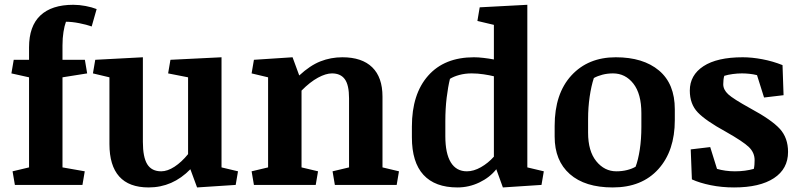

<svg xmlns="http://www.w3.org/2000/svg" viewBox="-20 -783 3378 813"><path d="M103 -582.5Q103 -672.4 150.9 -717.5Q198.7 -762.7 290.5 -762.7Q315.4 -762.7 342.5 -757.6Q369.6 -752.4 389.2 -744.6L368.2 -670.9Q346.7 -678.7 315.7 -684.8Q284.7 -690.9 259.3 -690.9Q252.9 -673.8 248.8 -647.9Q244.6 -622.1 244.6 -590.3V-529.8H339.4L349.1 -472.2L244.6 -455.6V-74.2L338.9 -57.6L329.1 0H43L33.2 -57.6L103 -74.2V-455.6L28.3 -472.2L38.1 -529.8H103Z M585 -182.1Q585 -117.7 603.5 -87.6Q622.1 -57.6 662.6 -57.6Q689 -57.6 719 -77.1Q749 -96.7 776.4 -130.4V-455.6L691.9 -472.2L701.7 -529.8L918 -540.5V-74.2L987.8 -57.6L978 0L814.5 10.7L786.1 -66.4Q748.5 -27.8 704.3 -8.5Q660.2 10.7 609.4 10.7Q526.4 10.7 484.9 -35.6Q443.4 -82 443.4 -172.9V-455.6L373.5 -472.2L383.3 -529.8L585 -540.5Z M1045.4 -57.6 1115.2 -74.2V-455.6L1045.4 -472.2L1055.2 -529.8L1218.8 -540.5L1247.1 -463.4Q1293 -505.9 1336.9 -523.2Q1380.9 -540.5 1429.7 -540.5Q1512.7 -540.5 1556.2 -498Q1599.6 -455.6 1599.6 -374V-74.2L1669.4 -57.6L1659.7 0H1397.9L1388.2 -57.6L1458 -74.2V-366.7Q1458 -422.9 1440.2 -447.5Q1422.4 -472.2 1385.7 -472.2Q1359.9 -472.2 1326.4 -454.1Q1293 -436 1256.8 -399.4V-74.2L1326.7 -57.6L1316.9 0H1055.2Z M2212.9 -74.2 2282.7 -57.6 2272.9 0 2109.4 10.7 2081.5 -66.4Q2054.2 -31.7 2010 -10.5Q1965.8 10.7 1917 10.7Q1822.3 10.7 1773.2 -42.5Q1724.1 -95.7 1724.1 -201.7V-247.1Q1724.1 -384.8 1793 -462.6Q1861.8 -540.5 1986.8 -540.5Q2005.4 -540.5 2027.8 -537.8Q2050.3 -535.2 2071.3 -531.2V-677.7L2001.5 -694.3L2011.2 -752L2212.9 -762.7ZM1865.7 -206.5Q1865.7 -133.3 1888.9 -95.5Q1912.1 -57.6 1957 -57.6Q1985.8 -57.6 2016.4 -75Q2046.9 -92.3 2071.3 -119.6V-460Q2053.7 -464.4 2028.1 -468.3Q2002.4 -472.2 1977.1 -472.2Q1949.2 -472.2 1925 -465.6Q1900.9 -459 1885.3 -449.2Q1877 -415.5 1871.3 -368.9Q1865.7 -322.3 1865.7 -270Z M2574.7 10.7Q2457 10.7 2392.8 -45.9Q2328.6 -102.5 2328.6 -204.6V-250Q2328.6 -386.2 2399.4 -463.4Q2470.2 -540.5 2587.4 -540.5Q2703.6 -540.5 2770.5 -484.4Q2837.4 -428.2 2837.4 -320.3V-274.4Q2837.4 -144 2767.6 -66.7Q2697.8 10.7 2574.7 10.7ZM2695.8 -303.7Q2695.8 -385.7 2661.9 -429Q2627.9 -472.2 2575.7 -472.2Q2552.2 -472.2 2531.2 -466.8Q2510.3 -461.4 2494.6 -452.6Q2483.4 -418.5 2476.8 -373Q2470.2 -327.6 2470.2 -279.3V-221.2Q2470.2 -143.1 2504.9 -100.3Q2539.6 -57.6 2589.8 -57.6Q2614.3 -57.6 2635.5 -63Q2656.7 -68.4 2671.4 -77.1Q2682.1 -105 2689 -149.2Q2695.8 -193.4 2695.8 -245.6Z M3157.2 -324.2Q3247.6 -275.4 3282.2 -237.3Q3316.9 -199.2 3316.9 -139.6Q3316.9 -67.9 3257.1 -28.6Q3197.3 10.7 3088.4 10.7Q3036.1 10.7 2989.5 1.2Q2942.9 -8.3 2909.7 -23.4L2904.8 -150.4L2987.3 -160.2L3016.1 -67.9Q3032.7 -63 3052.2 -60.3Q3071.8 -57.6 3091.8 -57.6Q3114.3 -57.6 3134.3 -60.3Q3154.3 -63 3171.9 -67.9Q3173.8 -75.7 3174.6 -85.7Q3175.3 -95.7 3175.3 -105Q3175.3 -136.7 3151.1 -160.2Q3127 -183.6 3052.7 -225.6Q2968.8 -271.5 2934.8 -306.9Q2900.9 -342.3 2900.9 -399.4Q2900.9 -464.8 2958.7 -502.7Q3016.6 -540.5 3125 -540.5Q3163.6 -540.5 3207.8 -532.2Q3252 -523.9 3293.5 -507.3L3297.9 -379.9L3215.3 -370.1L3185.5 -464.8Q3169.9 -468.8 3153.1 -470.5Q3136.2 -472.2 3121.6 -472.2Q3103 -472.2 3082.8 -469.5Q3062.5 -466.8 3046.9 -461.9Q3044.4 -454.1 3043.5 -444.8Q3042.5 -435.5 3042.5 -426.3Q3042.5 -403.3 3063.5 -383.8Q3084.5 -364.3 3157.2 -324.2Z"/></svg>

Font: Noticia Text
Style: Bold
Weight: 700
Designer: JM Sole
Foundry: JM Sole
Version: Version 1.003